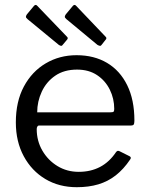

<svg xmlns="http://www.w3.org/2000/svg" viewBox="-20 -770 621 800"><path d="M133 -232Q133 -183 156.5 -142.5Q180 -102 219.5 -78Q259 -54 308 -54Q358 -54 397 -74.5Q436 -95 464 -137Q468 -141 470.5 -141.5Q473 -142 478 -140L520 -119Q529 -114 522 -105Q495 -65 462.5 -39.5Q430 -14 390 -2Q350 10 300 10Q226 10 169 -24Q112 -58 79 -119Q46 -180 46 -260Q46 -347 79.5 -409.5Q113 -472 170.5 -506Q228 -540 299 -540Q372 -540 426 -508Q480 -476 510 -415Q540 -354 540 -268Q540 -261 538.5 -254Q537 -247 525 -247H142Q138 -247 135.5 -242.5Q133 -238 133 -232ZM439 -302Q450 -302 453 -304.5Q456 -307 456 -316Q456 -359 437.5 -396.5Q419 -434 384.5 -457Q350 -480 301 -480Q247 -480 210 -454.5Q173 -429 154 -388Q135 -347 135 -302ZM122 -746Q129 -753 135 -746L259 -617Q266 -611 258 -603L242 -584Q239 -579 235 -579Q231 -579 225 -583L95 -690Q88 -696 88 -700Q88 -704 92 -710ZM284 -746Q291 -753 297 -746L420 -617Q427 -611 419 -603L404 -584Q401 -579 397 -579Q393 -579 386 -583L257 -690Q250 -696 250 -700Q250 -704 254 -710Z"/></svg>

Font: Libre Franklin
Style: Regular
Weight: 400
Designer: Pablo Impallari, Rodrigo Fuenzalida, Nhung Nguyen
Foundry: Impallari Type
Version: Version 3.000